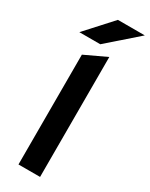

<svg xmlns="http://www.w3.org/2000/svg" viewBox="-234 -957 783 1001"><g transform="rotate(30 157.0 -456.0)"><path d="M314 -912 136 -756H10L152 -912ZM80 0V-661L210 -722V0Z"/></g></svg>

Font: ReCut ExtraBold
Style: Regular
Weight: 800
Designer: Giant Group (for alternate capitals set)
Version: Version 2.002;FEAKit 1.0